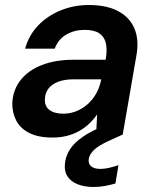

<svg xmlns="http://www.w3.org/2000/svg" viewBox="-20 -536 620 765"><path d="M189 12Q132 12 96 -6.5Q60 -25 44 -57Q28 -89 29 -127Q32 -179 62.5 -217.5Q93 -256 147 -277Q201 -298 274 -298H401Q408 -339 401.5 -365Q395 -391 374.5 -404Q354 -417 317 -417Q277 -417 244.5 -398.5Q212 -380 198 -342H80Q95 -396 132 -434.5Q169 -473 221.5 -494.5Q274 -516 334 -516Q405 -516 451 -491.5Q497 -467 516 -421.5Q535 -376 523 -312L469 0H363L367 -80Q353 -60 335 -43Q317 -26 294.5 -13.5Q272 -1 246 5.5Q220 12 189 12ZM232 -83Q260 -83 285.5 -93.5Q311 -104 331.5 -123Q352 -142 365 -166.5Q378 -191 383 -218V-220H274Q238 -220 212.5 -210.5Q187 -201 173.5 -183.5Q160 -166 159 -142Q157 -113 177 -98Q197 -83 232 -83ZM352 209Q317 209 289 198Q261 187 247.5 164.5Q234 142 240 106Q245 79 261.5 55Q278 31 311.5 8Q345 -15 400 -37L452 -57L469 0L412 26Q373 44 355.5 60.5Q338 77 334 95Q330 115 342.5 126Q355 137 380 137Q395 137 413.5 133Q432 129 452 122L440 195Q420 201 397.5 205Q375 209 352 209Z"/></svg>

Font: DM Sans SemiBold
Style: Italic
Weight: 600
Italic angle: -10°
Designer: Colophon Foundry, Jonny Pinhorn
Foundry: Colophon Foundry
Version: Version 4.004;gftools[0.9.30]